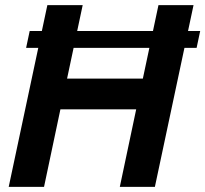

<svg xmlns="http://www.w3.org/2000/svg" viewBox="-20 -730 802 750"><path d="M96 -609H762L748 -543H82ZM165 -710H303L242 -423H538L599 -710H736L585 0H448L512 -303H216L152 0H14Z"/></svg>

Font: Raleway Thin
Style: Bold Italic
Weight: 700
Italic angle: -12°
Version: Version 4.026